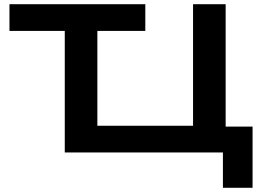

<svg xmlns="http://www.w3.org/2000/svg" viewBox="-20 -725 1263 913"><path d="M1040 168V0H288V-578H25V-705H671V-578H443V-127H898V-705H1053V-123H1181V168Z"/></svg>

Font: Nunito Sans 7pt Expanded
Style: Bold
Weight: 700
Width: 7
Designer: Vernon Adams
Foundry: Vernon Adams
Version: Version 3.101;gftools[0.9.27]